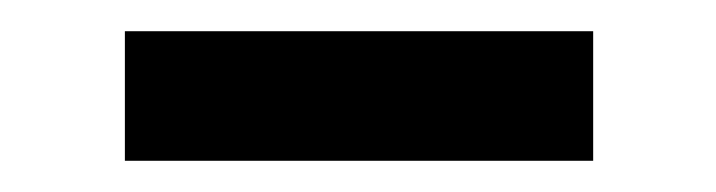

<svg xmlns="http://www.w3.org/2000/svg" viewBox="-20 -736 459 123"><path d="M60 -633V-716H360V-633Z"/></svg>

Font: Raleway-v4020
Style: Bold
Weight: 700
Designer: Matt McInerney, Pablo Impallari, Rodrigo Fuenzalida
Foundry: Matt McInerney, Pablo Impallari, Rodrigo Fuenzalida
Version: Version 4.020;PS 004.020;hotconv 1.0.88;makeotf.lib2.5.64775